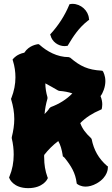

<svg xmlns="http://www.w3.org/2000/svg" viewBox="-20 -955 579 995"><path d="M508 -395C508 -396 510 -403 510 -414C510 -425 508 -440 501 -457C508 -466 513 -476 518 -490C524 -507 526 -522 526 -535C526 -564 515 -581 515 -583L511 -588L505 -589C437 -593 396 -611 344 -656L336 -659C276 -659 223 -689 185 -723L181 -726H176C173 -725 131 -721 106 -682C67 -674 50 -652 49 -651L45 -646L47 -640C56 -611 60 -583 60 -554C60 -518 53 -483 39 -447L37 -443L38 -439C48 -406 54 -373 54 -338C54 -308 49 -276 41 -244V-238C48 -209 51 -181 51 -154C51 -114 44 -76 29 -40L27 -36L29 -31C29 -29 49 20 126 20C203 20 225 -26 226 -28L228 -33L226 -37C214 -70 209 -103 209 -137C209 -142 208 -147 209 -152C229 -178 255 -204 282 -224C294 -203 300 -180 305 -150V-146L308 -143C310 -142 312 -140 315 -137C349 -95 371 -58 377 -8L378 -3L381 -1C382 0 397 12 424 12C439 12 459 8 482 -5C541 -39 539 -85 539 -88V-93L535 -95C491 -133 466 -178 455 -234L452 -239C424 -265 407 -287 396 -317C424 -346 459 -368 501 -386L507 -389ZM287 -484C313 -482 334 -478 355 -471C324 -439 286 -416 243 -400L236 -394C231 -385 221 -374 211 -364C213 -390 218 -416 226 -444V-451C219 -475 215 -499 215 -523C235 -513 256 -500 281 -486ZM441 -858C438 -900 399 -935 356 -935C353 -935 350 -935 347 -934H341L338 -928C315 -873 283 -824 244 -781L240 -777L242 -771C250 -739 281 -716 315 -716C318 -716 322 -717 325 -717L331 -718L333 -722C360 -767 388 -811 437 -849L442 -852Z"/></svg>

Font: Hanalei Fill
Style: Regular
Weight: 400
Designer: Astigmatic (AOETI)
Foundry: Astigmatic (AOETI)
Version: Version 1.000